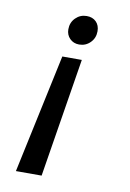

<svg xmlns="http://www.w3.org/2000/svg" viewBox="-69 -528 434 640"><g transform="rotate(10 148.5 -208.0)"><path d="M217 -439Q217 -416 201.5 -400.5Q186 -385 164 -385Q145 -385 132.5 -397.5Q120 -410 120 -429Q120 -452 135.5 -467.5Q151 -483 173 -483Q193 -483 205 -471Q217 -459 217 -439ZM182 -336 117 67H30L116 -336Z"/></g></svg>

Font: Cambay Devanagari
Style: Bold Italic
Weight: 700
Designer: Pooja Saxena
Foundry: Pooja Saxena
Version: Version 1.005;PS 001.005;hotconv 1.0.70;makeotf.lib2.5.58329